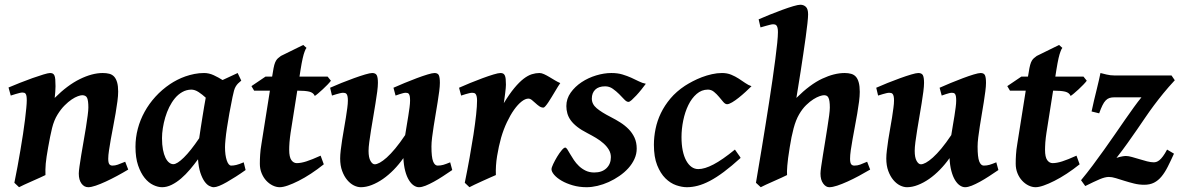

<svg xmlns="http://www.w3.org/2000/svg" viewBox="-20 -762 4927 802"><path d="M515.6 -53.7Q493.7 -40.5 469.2 -27.3Q444.8 -14.2 422.1 -3.7Q399.4 6.8 380.1 13.4Q360.8 20 348.6 20Q331.5 20 320.3 4.6Q309.1 -10.7 309.1 -37.1Q309.1 -45.9 312 -66.7Q314.9 -87.4 319.3 -114.3Q323.7 -141.1 329.1 -171.4Q334.5 -201.7 338.9 -229.2Q343.3 -256.8 346.2 -279.3Q349.1 -301.8 349.1 -312.5Q349.1 -341.3 344 -352.8Q338.9 -364.3 323.2 -364.3Q316.9 -364.3 305.2 -360.1Q293.5 -356 279.3 -346.4Q265.1 -336.9 249.8 -321.5Q234.4 -306.2 220.2 -283.2Q205.6 -259.8 197.5 -227.1Q189.5 -194.3 181.2 -147Q177.2 -125 174.8 -108.6Q172.4 -92.3 171.1 -78.9Q169.9 -65.4 169.7 -54Q169.4 -42.5 169.9 -30.8Q163.6 -27.3 147.7 -20.3Q131.8 -13.2 114.3 -5.4Q96.7 2.4 81.1 9.5Q65.4 16.6 59.6 20L40 1.5Q46.9 -31.2 53.2 -66.2Q59.6 -101.1 65.4 -135.5Q71.3 -169.9 76.2 -202.4Q81.1 -234.9 84.5 -262.2Q87.9 -289.6 89.8 -310.3Q91.8 -331.1 91.8 -342.8Q91.8 -354 90.6 -360.6Q89.4 -367.2 86.9 -370.4Q84.5 -373.5 81.1 -374.5Q77.6 -375.5 73.2 -375.5Q68.8 -375.5 61 -373.5Q53.2 -371.6 44.9 -369.1Q35.6 -366.2 24.9 -362.8L15.6 -396.5Q36.1 -405.3 63.2 -416Q90.3 -426.8 115.7 -435.8Q141.1 -444.8 161.4 -450.9Q181.6 -457 189 -457Q195.8 -457 200.2 -454.8Q204.6 -452.6 207.3 -446.8Q210 -440.9 210.9 -430.2Q211.9 -419.4 211.9 -401.9Q211.9 -391.6 210.9 -378.4Q210 -365.2 208.5 -353Q261.7 -406.2 313.5 -431.6Q365.2 -457 409.2 -457Q424.3 -457 436.5 -453.9Q448.7 -450.7 456.8 -441.9Q464.8 -433.1 469.2 -418Q473.6 -402.8 473.6 -379.4Q473.6 -362.3 470.5 -338.9Q467.3 -315.4 462.9 -288.8Q458.5 -262.2 452.9 -234.1Q447.3 -206.1 442.9 -180.7Q438.5 -155.3 435.3 -134Q432.1 -112.8 432.1 -99.1Q432.1 -82.5 436.5 -76.4Q440.9 -70.3 449.7 -70.3Q460.9 -70.3 471.9 -74.2Q482.9 -78.1 502.9 -86.4Z M812 -184.6Q814.9 -205.1 818.6 -228.5Q822.3 -252 825.9 -274.7Q829.6 -297.4 833 -318.1Q836.4 -338.9 839.4 -354Q825.2 -367.2 809.6 -377.4Q793.9 -387.7 778.8 -387.7Q758.3 -387.2 741.2 -377.4Q724.1 -367.7 710.7 -351.6Q697.3 -335.4 687 -314.7Q676.8 -293.9 670.2 -271.5Q663.6 -249 660.2 -226.8Q656.7 -204.6 656.7 -185.1Q656.7 -157.7 660.6 -137.2Q664.6 -116.7 671.1 -103.3Q677.7 -89.8 686.3 -83Q694.8 -76.2 704.1 -76.2Q719.7 -76.2 748 -104Q776.4 -131.8 812 -184.6ZM1005.9 -51.8Q985.4 -37.1 965.1 -24.2Q944.8 -11.2 927.2 -1.2Q909.7 8.8 895.8 14.4Q881.8 20 873 20Q864.7 20 854.2 14.6Q843.8 9.3 834.2 -4.2Q824.7 -17.6 817.1 -40Q809.6 -62.5 807.1 -96.7Q791.5 -75.2 773.7 -54.2Q755.9 -33.2 736.6 -16.6Q717.3 0 697 10Q676.8 20 657.2 20Q639.6 20 620.1 10.7Q600.6 1.5 584.2 -18.8Q567.9 -39.1 556.9 -71Q545.9 -103 545.9 -148.9Q545.9 -187.5 555.7 -224.4Q565.4 -261.2 584 -294.9Q602.5 -328.6 629.4 -358.2Q656.2 -387.7 690.9 -411.1Q704.1 -419.9 720.2 -428.2Q736.3 -436.5 754.4 -442.9Q772.5 -449.2 792.2 -453.1Q812 -457 832.5 -457Q853 -457 872.8 -447.8Q892.6 -438.5 909.7 -427.7Q926.3 -436 942.9 -443.1Q959.5 -450.2 972.7 -457L987.8 -425.3Q979.5 -418.5 974.1 -413.1Q968.8 -407.7 964.6 -400.6Q960.4 -393.6 957.5 -383.3Q954.6 -373 951.2 -356.4Q943.8 -321.3 938 -288.3Q932.1 -255.4 928 -227.8Q923.8 -200.2 921.9 -179.2Q919.9 -158.2 919.9 -147.5Q919.9 -113.8 927.2 -92Q934.6 -70.3 945.8 -70.3Q955.6 -70.3 967 -73Q978.5 -75.7 998 -84Z M1332.5 -75.7Q1305.7 -54.2 1278.8 -36.6Q1252 -19 1227.3 -6.6Q1202.6 5.9 1182.4 12.9Q1162.1 20 1148.4 20Q1133.8 20 1118.9 12.7Q1104 5.4 1092 -7.6Q1080.1 -20.5 1072.8 -38.6Q1065.4 -56.6 1065.4 -78.1Q1065.4 -87.4 1065.7 -96.7Q1065.9 -106 1066.7 -116Q1067.4 -126 1068.6 -137.2Q1069.8 -148.4 1072.3 -162.1L1107.4 -383.3H1041.5L1030.3 -402.3L1088.9 -441.9H1116.7L1119.6 -459Q1122.6 -479 1125.7 -490.5Q1128.9 -502 1133.1 -508.8Q1137.2 -515.6 1142.1 -519.5Q1147 -523.4 1153.3 -528.3L1246.6 -574.2L1260.3 -562Q1256.3 -557.6 1252.4 -546.4Q1248.5 -536.6 1244.4 -518.6Q1240.2 -500.5 1235.4 -470.2L1231 -441.9H1348.6L1362.3 -424.8Q1357.4 -418 1347.9 -408.2Q1338.4 -398.4 1328.1 -388.9Q1317.9 -379.4 1308.6 -371.6Q1299.3 -363.8 1294.9 -361.3Q1289.1 -375 1272 -379.2Q1254.9 -383.3 1223.6 -383.3H1221.7L1193.8 -207Q1192.4 -197.8 1191.2 -187.3Q1189.9 -176.8 1189.2 -167.2Q1188.5 -157.7 1188.2 -149.4Q1188 -141.1 1188 -136.2Q1188 -106 1197 -93.3Q1206.1 -80.6 1219.7 -80.6Q1236.8 -80.6 1259.8 -87.9Q1282.7 -95.2 1319.3 -111.8Z M1869.1 -51.8Q1849.6 -38.6 1829.8 -25.6Q1810.1 -12.7 1791.7 -2.7Q1773.4 7.3 1757.6 13.7Q1741.7 20 1730 20Q1719.2 20 1708.3 12.7Q1697.3 5.4 1688 -9.8Q1678.7 -24.9 1672.6 -47.9Q1666.5 -70.8 1665 -101.6Q1646.5 -75.2 1624.8 -53Q1603 -30.8 1579.8 -14.6Q1556.6 1.5 1533 10.7Q1509.3 20 1487.3 20Q1473.1 20 1458 12.5Q1442.9 4.9 1430.2 -10.3Q1417.5 -25.4 1409.2 -47.9Q1400.9 -70.3 1400.9 -100.1Q1400.9 -114.7 1403.3 -135Q1405.8 -155.3 1409.2 -178Q1412.6 -200.7 1417 -224.6Q1421.4 -248.5 1424.8 -270.8Q1428.2 -293 1430.7 -311.3Q1433.1 -329.6 1433.1 -341.8Q1433.1 -353 1431.6 -359.6Q1430.2 -366.2 1427.5 -369.4Q1424.8 -372.6 1421.1 -373.5Q1417.5 -374.5 1413.1 -374.5Q1408.7 -374.5 1401.1 -372.8Q1393.6 -371.1 1385.7 -368.7Q1377 -366.2 1366.7 -362.8L1358.9 -395.5Q1379.4 -404.8 1406.2 -415.5Q1433.1 -426.3 1458.7 -435.5Q1484.4 -444.8 1505.1 -450.9Q1525.9 -457 1534.7 -457Q1548.8 -457 1553.7 -447.8Q1558.6 -438.5 1558.6 -416Q1558.6 -401.9 1555.7 -379.2Q1552.7 -356.4 1548.3 -329.6Q1543.9 -302.7 1539.1 -273.9Q1534.2 -245.1 1529.8 -218.3Q1525.4 -191.4 1522.5 -168.7Q1519.5 -146 1519.5 -131.8Q1519.5 -104 1527.6 -89.8Q1535.6 -75.7 1545.4 -75.7Q1553.7 -75.7 1566.4 -82.5Q1579.1 -89.4 1595.5 -104Q1611.8 -118.7 1631.1 -141.8Q1650.4 -165 1672.4 -197.8Q1675.3 -217.8 1679 -238.3Q1682.6 -258.8 1685.5 -277.8Q1688.5 -296.9 1690.7 -313.5Q1692.9 -330.1 1692.9 -341.8Q1692.9 -353 1691.7 -359.6Q1690.4 -366.2 1688 -369.4Q1685.5 -372.6 1682.4 -373.5Q1679.2 -374.5 1674.8 -374.5Q1670.4 -374.5 1663.3 -372.8Q1656.2 -371.1 1649.4 -368.7Q1641.1 -366.2 1632.3 -362.8L1623.5 -395.5Q1644 -404.8 1670.2 -415.5Q1696.3 -426.3 1720.9 -435.5Q1745.6 -444.8 1765.9 -450.9Q1786.1 -457 1794.9 -457Q1808.6 -457 1813 -447.8Q1817.4 -438.5 1817.4 -416Q1817.4 -401.9 1814.7 -380.9Q1812 -359.9 1808.1 -335.7Q1804.2 -311.5 1799.8 -285.4Q1795.4 -259.3 1791.5 -234.6Q1787.6 -210 1784.9 -188Q1782.2 -166 1782.2 -149.9Q1782.2 -105.5 1789.1 -87.9Q1795.9 -70.3 1808.1 -70.3Q1820.8 -70.3 1831.8 -73.5Q1842.8 -76.7 1860.4 -84Z M2320.3 -415Q2316.4 -409.7 2310.5 -400.1Q2304.7 -390.6 2297.9 -379.2Q2291 -367.7 2283.9 -356Q2276.9 -344.2 2270.3 -334.5Q2263.7 -324.7 2258.3 -318.6Q2252.9 -312.5 2250 -312.5Q2240.7 -312.5 2232.4 -318.4Q2224.1 -324.2 2216.6 -331.3Q2209 -338.4 2201.7 -344.2Q2194.3 -350.1 2187 -350.1Q2174.3 -350.1 2158.7 -337.9Q2143.1 -325.7 2127.4 -303.7Q2111.8 -281.7 2097.7 -252Q2083.5 -222.2 2073.2 -187Q2063 -150.4 2056.4 -110.1Q2049.8 -69.8 2051.3 -30.8Q2043.5 -27.3 2027.3 -20.3Q2011.2 -13.2 1994.1 -5.4Q1977.1 2.4 1961.9 9.5Q1946.8 16.6 1940.9 20L1921.4 1.5Q1932.1 -50.8 1941.4 -102.5Q1950.7 -154.3 1957.8 -200.2Q1964.8 -246.1 1968.8 -283Q1972.7 -319.8 1972.7 -341.8Q1972.7 -353 1970.9 -359.6Q1969.2 -366.2 1966.6 -369.4Q1963.9 -372.6 1960.2 -373.5Q1956.5 -374.5 1952.6 -374.5Q1947.8 -374.5 1940.2 -372.8Q1932.6 -371.1 1924.8 -368.7Q1916 -366.2 1906.2 -362.8L1897.5 -395.5Q1918 -404.8 1944.3 -415.5Q1970.7 -426.3 1995.8 -435.5Q2021 -444.8 2041.3 -450.9Q2061.5 -457 2070.3 -457Q2077.1 -457 2081.5 -454.8Q2085.9 -452.6 2088.6 -447Q2091.3 -441.4 2092.3 -432.1Q2093.3 -422.9 2093.3 -408.2Q2093.3 -402.8 2092.5 -393.8Q2091.8 -384.8 2090.3 -373.8Q2088.9 -362.8 2087.4 -351.6Q2085.9 -340.3 2084.5 -331.1Q2107.9 -369.6 2128.4 -394.3Q2148.9 -418.9 2167 -432.9Q2185.1 -446.8 2201.4 -451.9Q2217.8 -457 2233.4 -457Q2242.2 -457 2252.7 -452.1Q2263.2 -447.3 2274.7 -440.4Q2286.1 -433.6 2297.9 -426.5Q2309.6 -419.4 2320.3 -415Z M2677.7 -412.1Q2669.4 -400.9 2658.9 -387.7Q2648.4 -374.5 2637.9 -363.3Q2627.4 -352.1 2618.7 -344.2Q2609.9 -336.4 2605 -336.4Q2597.2 -336.4 2587.6 -346.7Q2578.1 -356.9 2566.2 -368.9Q2554.2 -380.9 2539.8 -391.1Q2525.4 -401.4 2507.8 -401.4Q2480.5 -401.4 2466.3 -387.5Q2452.1 -373.5 2452.1 -350.1Q2452.1 -327.1 2472.2 -310.1Q2492.2 -293 2531.7 -272.9Q2551.8 -262.7 2571 -250.5Q2590.3 -238.3 2605.7 -222.7Q2621.1 -207 2630.4 -187Q2639.6 -167 2639.6 -141.1Q2639.6 -118.7 2630.1 -97.9Q2620.6 -77.1 2604.5 -59.3Q2588.4 -41.5 2567.1 -26.9Q2545.9 -12.2 2522.7 -1.7Q2499.5 8.8 2475.6 14.4Q2451.7 20 2430.7 20Q2399.4 20 2372.6 12.2Q2345.7 4.4 2325.9 -7.1Q2306.2 -18.6 2294.9 -31.7Q2283.7 -44.9 2283.7 -55.2Q2283.7 -62 2290.8 -76.9Q2297.9 -91.8 2307.1 -107.2Q2316.4 -122.6 2325.9 -134Q2335.4 -145.5 2340.8 -145.5Q2345.2 -145.5 2350.1 -137.7Q2355 -129.9 2361.6 -118.4Q2368.2 -106.9 2377.2 -93.5Q2386.2 -80.1 2398.2 -68.6Q2410.2 -57.1 2426 -49.3Q2441.9 -41.5 2462.4 -41.5Q2494.6 -41.5 2513.2 -59.3Q2531.7 -77.1 2531.7 -105.5Q2531.7 -122.1 2523.4 -136.2Q2515.1 -150.4 2501.2 -162.8Q2487.3 -175.3 2469.7 -185.8Q2452.1 -196.3 2434.1 -205.6Q2408.2 -218.8 2391.1 -232.2Q2374 -245.6 2364 -259.5Q2354 -273.4 2349.9 -288.3Q2345.7 -303.2 2345.7 -318.8Q2345.7 -349.6 2363.8 -375Q2381.8 -400.4 2409.4 -418.7Q2437 -437 2470.2 -447Q2503.4 -457 2533.7 -457Q2560.1 -457 2580.1 -450.9Q2600.1 -444.8 2616.9 -437.3Q2633.8 -429.7 2648.2 -422.4Q2662.6 -415 2677.7 -412.1Z M3119.1 -401.9Q3108.9 -391.6 3094.7 -378.7Q3080.6 -365.7 3065.9 -354Q3051.3 -342.3 3038.1 -334.5Q3024.9 -326.7 3017.1 -326.7Q3009.3 -326.7 3001.2 -336.2Q2993.2 -345.7 2983.6 -357.2Q2974.1 -368.7 2962.6 -378.2Q2951.2 -387.7 2937 -387.7Q2910.6 -387.7 2889.9 -369.6Q2869.1 -351.6 2855.2 -323Q2841.3 -294.4 2834 -259Q2826.7 -223.6 2826.7 -189.5Q2826.7 -157.7 2831.8 -133.1Q2836.9 -108.4 2846.4 -91.1Q2856 -73.7 2868.7 -64.7Q2881.3 -55.7 2897 -55.7Q2923.3 -55.7 2960.2 -75Q2997.1 -94.2 3049.8 -137.2Q3051.8 -134.8 3055.2 -129.6Q3058.6 -124.5 3062.5 -119.1Q3066.4 -113.8 3069.6 -109.1Q3072.8 -104.5 3073.7 -102.5Q3035.6 -67.9 3003.9 -44.2Q2972.2 -20.5 2945.1 -6.3Q2918 7.8 2894.5 13.9Q2871.1 20 2849.1 20Q2828.6 20 2804.4 11.7Q2780.3 3.4 2759.5 -17.1Q2738.8 -37.6 2725.1 -71.8Q2711.4 -106 2711.4 -157.2Q2711.4 -189.9 2718.3 -223.6Q2725.1 -257.3 2740.5 -289.3Q2755.9 -321.3 2780.5 -350.6Q2805.2 -379.9 2841.3 -403.8Q2855 -412.6 2873 -422.1Q2891.1 -431.6 2911.6 -439.5Q2932.1 -447.3 2953.6 -452.1Q2975.1 -457 2995.6 -457Q3017.1 -457 3034.2 -450Q3051.3 -442.9 3065.7 -433.6Q3080.1 -424.3 3093 -415.3Q3106 -406.2 3119.1 -401.9Z M3614.7 -53.7Q3592.3 -40.5 3567.9 -27.3Q3543.5 -14.2 3520.3 -3.7Q3497.1 6.8 3477.3 13.4Q3457.5 20 3443.8 20Q3429.7 20 3418.5 4.6Q3407.2 -10.7 3407.2 -37.1Q3407.2 -45.9 3410.2 -66.7Q3413.1 -87.4 3417.5 -114.3Q3421.9 -141.1 3426.8 -171.4Q3431.6 -201.7 3436 -229.2Q3440.4 -256.8 3443.4 -279.3Q3446.3 -301.8 3446.3 -312.5Q3446.3 -328.1 3444.8 -338.1Q3443.4 -348.1 3440.4 -354Q3437.5 -359.9 3432.9 -362.1Q3428.2 -364.3 3421.9 -364.3Q3415.5 -364.3 3403.8 -360.4Q3392.1 -356.4 3377.7 -347.4Q3363.3 -338.4 3347.4 -323Q3331.5 -307.6 3317.9 -284.2Q3304.2 -260.7 3294.9 -225.8Q3285.6 -190.9 3278.8 -147Q3274.4 -120.1 3272 -101.6Q3269.5 -83 3268.6 -69.8Q3267.6 -56.6 3267.3 -47.6Q3267.1 -38.6 3267.6 -30.8Q3261.2 -27.3 3245.6 -20.3Q3230 -13.2 3212.4 -5.4Q3194.8 2.4 3179.2 9.5Q3163.6 16.6 3157.7 20L3137.7 1.5Q3142.1 -24.9 3148.4 -62.5Q3154.8 -100.1 3162.1 -144.3Q3169.4 -188.5 3177.2 -237.3Q3185.1 -286.1 3192.6 -334.7Q3200.2 -383.3 3206.8 -429.2Q3213.4 -475.1 3218.5 -514.2Q3223.6 -553.2 3226.6 -582.8Q3229.5 -612.3 3229.5 -627.9Q3229.5 -639.2 3227.8 -645.8Q3226.1 -652.3 3223.4 -655.5Q3220.7 -658.7 3217 -659.7Q3213.4 -660.6 3209.5 -660.6Q3204.6 -660.6 3196 -658.4Q3187.5 -656.2 3178.7 -653.8Q3168.5 -650.9 3156.7 -647.5L3148.9 -681.2Q3169.4 -690.4 3195.8 -700.9Q3222.2 -711.4 3247.3 -720.7Q3272.5 -730 3293.2 -736.1Q3314 -742.2 3323.2 -742.2Q3336.9 -742.2 3346.2 -733.4Q3355.5 -724.6 3355.5 -702.1Q3355.5 -690.4 3352.8 -665Q3350.1 -639.6 3345.5 -606.7Q3340.8 -573.7 3335.4 -536.6Q3330.1 -499.5 3324.5 -464.6Q3318.8 -429.7 3314.2 -400.1Q3309.6 -370.6 3306.6 -353Q3363.8 -409.7 3414.3 -433.3Q3464.8 -457 3508.3 -457Q3523.4 -457 3535.4 -453.6Q3547.4 -450.2 3555.2 -441.4Q3563 -432.6 3567.1 -417.2Q3571.3 -401.9 3571.3 -378.4Q3571.3 -361.3 3568.4 -337.9Q3565.4 -314.5 3560.8 -287.8Q3556.2 -261.2 3551 -233.6Q3545.9 -206.1 3541.3 -180.7Q3536.6 -155.3 3533.7 -134Q3530.8 -112.8 3530.8 -99.1Q3530.8 -82.5 3535.2 -76.4Q3539.6 -70.3 3548.3 -70.3Q3562 -70.3 3573 -74.5Q3584 -78.6 3602.1 -86.4Z M4150.4 -51.8Q4130.9 -38.6 4111.1 -25.6Q4091.3 -12.7 4073 -2.7Q4054.7 7.3 4038.8 13.7Q4022.9 20 4011.2 20Q4000.5 20 3989.5 12.7Q3978.5 5.4 3969.2 -9.8Q3960 -24.9 3953.9 -47.9Q3947.8 -70.8 3946.3 -101.6Q3927.7 -75.2 3906 -53Q3884.3 -30.8 3861.1 -14.6Q3837.9 1.5 3814.2 10.7Q3790.5 20 3768.6 20Q3754.4 20 3739.3 12.5Q3724.1 4.9 3711.4 -10.3Q3698.7 -25.4 3690.4 -47.9Q3682.1 -70.3 3682.1 -100.1Q3682.1 -114.7 3684.6 -135Q3687 -155.3 3690.4 -178Q3693.8 -200.7 3698.2 -224.6Q3702.6 -248.5 3706.1 -270.8Q3709.5 -293 3711.9 -311.3Q3714.4 -329.6 3714.4 -341.8Q3714.4 -353 3712.9 -359.6Q3711.4 -366.2 3708.7 -369.4Q3706.1 -372.6 3702.4 -373.5Q3698.7 -374.5 3694.3 -374.5Q3689.9 -374.5 3682.4 -372.8Q3674.8 -371.1 3667 -368.7Q3658.2 -366.2 3647.9 -362.8L3640.1 -395.5Q3660.6 -404.8 3687.5 -415.5Q3714.4 -426.3 3740 -435.5Q3765.6 -444.8 3786.4 -450.9Q3807.1 -457 3815.9 -457Q3830.1 -457 3835 -447.8Q3839.8 -438.5 3839.8 -416Q3839.8 -401.9 3836.9 -379.2Q3834 -356.4 3829.6 -329.6Q3825.2 -302.7 3820.3 -273.9Q3815.4 -245.1 3811 -218.3Q3806.6 -191.4 3803.7 -168.7Q3800.8 -146 3800.8 -131.8Q3800.8 -104 3808.8 -89.8Q3816.9 -75.7 3826.7 -75.7Q3835 -75.7 3847.7 -82.5Q3860.4 -89.4 3876.7 -104Q3893.1 -118.7 3912.4 -141.8Q3931.6 -165 3953.6 -197.8Q3956.5 -217.8 3960.2 -238.3Q3963.9 -258.8 3966.8 -277.8Q3969.7 -296.9 3971.9 -313.5Q3974.1 -330.1 3974.1 -341.8Q3974.1 -353 3972.9 -359.6Q3971.7 -366.2 3969.2 -369.4Q3966.8 -372.6 3963.6 -373.5Q3960.4 -374.5 3956.1 -374.5Q3951.7 -374.5 3944.6 -372.8Q3937.5 -371.1 3930.7 -368.7Q3922.4 -366.2 3913.6 -362.8L3904.8 -395.5Q3925.3 -404.8 3951.4 -415.5Q3977.5 -426.3 4002.2 -435.5Q4026.9 -444.8 4047.1 -450.9Q4067.4 -457 4076.2 -457Q4089.8 -457 4094.2 -447.8Q4098.6 -438.5 4098.6 -416Q4098.6 -401.9 4095.9 -380.9Q4093.3 -359.9 4089.4 -335.7Q4085.4 -311.5 4081.1 -285.4Q4076.7 -259.3 4072.8 -234.6Q4068.8 -210 4066.2 -188Q4063.5 -166 4063.5 -149.9Q4063.5 -105.5 4070.3 -87.9Q4077.1 -70.3 4089.4 -70.3Q4102.1 -70.3 4113 -73.5Q4124 -76.7 4141.6 -84Z M4489.7 -75.7Q4462.9 -54.2 4436 -36.6Q4409.2 -19 4384.5 -6.6Q4359.9 5.9 4339.6 12.9Q4319.3 20 4305.7 20Q4291 20 4276.1 12.7Q4261.2 5.4 4249.3 -7.6Q4237.3 -20.5 4230 -38.6Q4222.7 -56.6 4222.7 -78.1Q4222.7 -87.4 4222.9 -96.7Q4223.1 -106 4223.9 -116Q4224.6 -126 4225.8 -137.2Q4227.1 -148.4 4229.5 -162.1L4264.6 -383.3H4198.7L4187.5 -402.3L4246.1 -441.9H4273.9L4276.9 -459Q4279.8 -479 4283 -490.5Q4286.1 -502 4290.3 -508.8Q4294.4 -515.6 4299.3 -519.5Q4304.2 -523.4 4310.5 -528.3L4403.8 -574.2L4417.5 -562Q4413.6 -557.6 4409.7 -546.4Q4405.8 -536.6 4401.6 -518.6Q4397.5 -500.5 4392.6 -470.2L4388.2 -441.9H4505.9L4519.5 -424.8Q4514.6 -418 4505.1 -408.2Q4495.6 -398.4 4485.4 -388.9Q4475.1 -379.4 4465.8 -371.6Q4456.5 -363.8 4452.1 -361.3Q4446.3 -375 4429.2 -379.2Q4412.1 -383.3 4380.9 -383.3H4378.9L4351.1 -207Q4349.6 -197.8 4348.4 -187.3Q4347.2 -176.8 4346.4 -167.2Q4345.7 -157.7 4345.5 -149.4Q4345.2 -141.1 4345.2 -136.2Q4345.2 -106 4354.2 -93.3Q4363.3 -80.6 4377 -80.6Q4394 -80.6 4417 -87.9Q4439.9 -95.2 4476.6 -111.8Z M4887.2 -426.8Q4860.4 -397.9 4839.1 -371.8Q4817.9 -345.7 4799.3 -320.8Q4780.8 -295.9 4763.9 -271Q4747.1 -246.1 4728.8 -219.7Q4710.4 -193.4 4689.9 -164.3Q4669.4 -135.3 4643.6 -102.5Q4649.9 -104.5 4656.7 -106.4Q4662.6 -107.9 4669.7 -109.1Q4676.8 -110.4 4683.6 -110.4Q4693.4 -110.4 4708.3 -106.2Q4723.1 -102.1 4739.3 -97.2Q4755.4 -92.3 4771.2 -88.1Q4787.1 -84 4799.8 -84Q4804.2 -84 4810.1 -85.7Q4815.9 -87.4 4822.8 -92.8Q4829.6 -98.1 4837.6 -108.9Q4845.7 -119.6 4855 -137.2L4883.8 -120.1Q4870.1 -89.8 4857.9 -65.7Q4845.7 -41.5 4831.8 -24.7Q4817.9 -7.8 4800.5 1Q4783.2 9.8 4759.3 9.8Q4737.8 9.8 4717 4.6Q4696.3 -0.5 4677 -6.6Q4657.7 -12.7 4641.1 -17.8Q4624.5 -22.9 4611.8 -22.9Q4596.2 -22.9 4573.2 -13.2Q4550.3 -3.4 4513.2 15.1L4495.6 -9.3Q4520 -38.6 4544.2 -71Q4568.4 -103.5 4591.8 -136.2Q4615.2 -168.9 4637.2 -200.9Q4659.2 -232.9 4679.2 -261.7Q4699.2 -290.5 4716.6 -314.5Q4733.9 -338.4 4748 -355.5H4635.3Q4623.5 -355.5 4614.7 -352.8Q4606 -350.1 4598.6 -342.5Q4591.3 -335 4585 -322Q4578.6 -309.1 4571.3 -288.6L4539.6 -296.4Q4543.9 -318.4 4549.8 -342.3Q4555.7 -366.2 4561 -388.2Q4566.4 -410.2 4570.6 -428.5Q4574.7 -446.8 4576.7 -457Q4585.9 -454.6 4602.1 -450.7Q4618.2 -446.8 4635.3 -446.8H4873.5Z"/></svg>

Font: Gentium Basic
Style: Bold Italic
Weight: 700
Italic angle: -8°
Designer: J. Victor Gaultney and Annie Olsen
Foundry: SIL International
Version: Version 1.102; 2013; Maintenance release